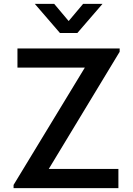

<svg xmlns="http://www.w3.org/2000/svg" viewBox="-20 -970 687 990"><path d="M289 -800 159.5 -950H259.5L334 -861.5L408.5 -950H508.5L379 -800ZM590.5 0H50V-16.5L417.5 -621.5H70V-720H597V-703L231.5 -99H590.5Z"/></svg>

Font: Hauora SemiBold
Style: Regular
Weight: 600
Designer: Wayne Shih
Foundry: WCYS
Version: Version 1.001